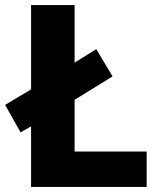

<svg xmlns="http://www.w3.org/2000/svg" viewBox="-26 -734 631 754"><path d="M96 0V-238L55 -214L-6 -322L96 -383V-714H267V-488L352 -541L416 -434L267 -342V-139H550V0Z"/></svg>

Font: Noto Sans Devanagari ExtraBold
Style: Regular
Weight: 800
Version: Version 2.003